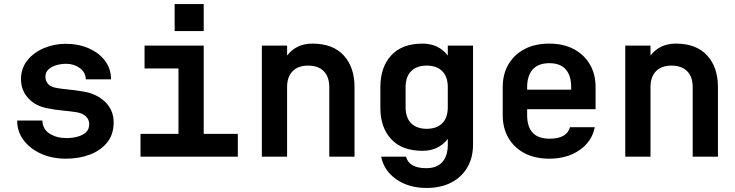

<svg xmlns="http://www.w3.org/2000/svg" viewBox="-20 -776 3640 951"><path d="M307 10Q238 10 183.5 -14.5Q129 -39 97 -81.5Q65 -124 65 -179H190Q191 -136 226 -114Q261 -92 309 -92Q336 -92 362 -98.5Q388 -105 405 -120Q422 -135 422 -161Q422 -184 405.5 -199.5Q389 -215 360 -220Q328 -225 290 -228.5Q252 -232 219 -239Q158 -249 121 -288.5Q84 -328 84 -384Q84 -438 116 -477.5Q148 -517 198.5 -538Q249 -559 305 -559Q369 -559 420 -536.5Q471 -514 500.5 -474.5Q530 -435 530 -383H405Q404 -418 375 -439Q346 -460 308 -460Q284 -460 260.5 -453.5Q237 -447 221 -433Q205 -419 205 -396Q205 -374 219 -359Q233 -344 268 -339Q285 -336 320.5 -332.5Q356 -329 390 -323Q457 -313 500 -272Q543 -231 543 -170Q543 -110 510.5 -70Q478 -30 424.5 -10Q371 10 307 10Z M676 0V-113H864V-437H696V-550H989V-113H1158V0ZM845 -756H989V-622H845Z M1277 0V-550H1402V-501Q1448 -560 1527 -560Q1629 -560 1682.5 -501.5Q1736 -443 1736 -345V0H1611V-344Q1611 -396 1583.5 -423.5Q1556 -451 1506 -451Q1457 -451 1429.5 -423.5Q1402 -396 1402 -344V0Z M2093 155Q2005 155 1943.5 112.5Q1882 70 1868 0H1991Q2006 57 2092 57Q2143 57 2170.5 27Q2198 -3 2198 -60V-88Q2152 -29 2073 -29Q1971 -29 1917.5 -87Q1864 -145 1864 -241V-348Q1865 -445 1918.5 -502.5Q1972 -560 2073 -560Q2152 -560 2198 -501V-550H2323V-60Q2323 5 2294.5 53.5Q2266 102 2214.5 128.5Q2163 155 2093 155ZM1989 -245Q1989 -193 2016.5 -165.5Q2044 -138 2094 -138Q2143 -138 2170.5 -165.5Q2198 -193 2198 -245V-344Q2198 -396 2170.5 -423.5Q2143 -451 2094 -451Q2044 -451 2016.5 -423.5Q1989 -396 1989 -344Z M2701 10Q2630 10 2578.5 -17Q2527 -44 2498.5 -92.5Q2470 -141 2470 -206V-344Q2470 -409 2498.5 -457.5Q2527 -506 2578.5 -533Q2630 -560 2701 -560Q2770 -560 2821.5 -533Q2873 -506 2901.5 -457.5Q2930 -409 2930 -344V-235H2591V-206Q2591 -89 2702 -89Q2788 -89 2803 -146H2926Q2912 -75 2850.5 -32.5Q2789 10 2701 10ZM2591 -332H2809V-345Q2809 -402 2782 -432.5Q2755 -463 2701 -463Q2646 -463 2618.5 -432Q2591 -401 2591 -344Z M3077 0V-550H3202V-501Q3248 -560 3327 -560Q3429 -560 3482.5 -501.5Q3536 -443 3536 -345V0H3411V-344Q3411 -396 3383.5 -423.5Q3356 -451 3306 -451Q3257 -451 3229.5 -423.5Q3202 -396 3202 -344V0Z"/></svg>

Font: Tiny
Style: Bold
Weight: 700
Monospace: yes
Designer: Philipp Nurullin, Konstantin Bulenkov
Foundry: JetBrains
Version: Version 2.251; ttfautohint (v1.8.4.7-5d5b)